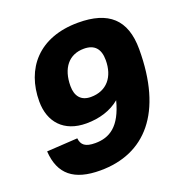

<svg xmlns="http://www.w3.org/2000/svg" viewBox="-133 -841 919 972"><g transform="rotate(-20 326.5 -355.0)"><path d="M244 16C485 16 638 -152 638 -494C638 -655 555 -726 393 -726C180 -726 72 -594 72 -418C72 -307 138 -232 259 -232C329 -232 392 -251 440 -291C406 -160 344 -123 267 -123C214 -123 193 -140 189 -177L23 -167C31 -41 103 16 244 16ZM326 -350C273 -350 247 -383 247 -437C247 -533 294 -592 375 -592C432 -592 460 -561 460 -500C460 -410 412 -350 326 -350Z"/></g></svg>

Font: Geist ExtraBold
Style: Italic
Weight: 800
Italic angle: -12°
Designer: Basement.studio, Andrés Briganti, Mateo Zaragoza
Foundry: Basement.studio, Vercel, Andrés Briganti, Guido Ferreyra, Mateo Zaragoza
Version: Version 1.500